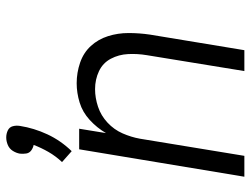

<svg xmlns="http://www.w3.org/2000/svg" viewBox="-114 -690 804 616"><g transform="rotate(-90 288.0 -382.0)"><path d="M111 -554Q145 -589 165 -632Q185 -675 192 -720Q194 -732 191 -743Q188 -754 177.5 -759Q167 -764 155 -764Q143 -764 131 -759Q119 -754 112 -743Q105 -732 103 -720Q102 -710 103.5 -700Q105 -690 113 -684Q121 -678 131 -676Q122 -652 108.5 -628.5Q95 -605 76 -585ZM29 0H96L151 -335Q156 -363 168 -390.5Q180 -418 202.5 -439Q225 -460 253.5 -469.5Q282 -479 310 -479Q341 -479 367.5 -466.5Q394 -454 407.5 -428.5Q421 -403 422.5 -373Q424 -343 419 -313L368 0H435L485 -303Q490 -337 490 -371.5Q490 -406 480 -437.5Q470 -469 448.5 -492.5Q427 -516 395 -527Q363 -538 329 -538Q298 -538 267 -528.5Q236 -519 211 -496Q186 -473 169 -444L183 -530H117Z"/></g></svg>

Font: Iosevka Sparkle Light
Style: Italic
Weight: 300
Italic angle: -9°
Designer: Belleve Invis
Foundry: Belleve Invis
Version: Version 4.5.0; ttfautohint (v1.8.3)